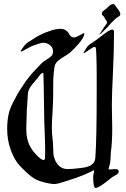

<svg xmlns="http://www.w3.org/2000/svg" viewBox="-20 -933 625 953"><path d="M560.5 -893.6Q577.1 -874 577.1 -863.3Q577.1 -858.4 574.2 -855Q571.3 -851.6 565.4 -848.6Q559.6 -845.7 557.6 -843.8Q531.2 -819.3 524.4 -810.5Q517.6 -801.8 516.6 -800.8Q476.6 -760.7 473.6 -760.7Q472.7 -760.7 475.6 -765.6Q491.2 -788.1 495.1 -795.9Q497.1 -799.8 504.4 -808.6Q511.7 -817.4 511.7 -822.3Q511.7 -826.2 508.8 -829.1Q504.9 -834 502.9 -837.4Q501 -840.8 499.5 -843.8Q498 -846.7 496.1 -849.6Q495.1 -851.6 492.2 -854Q489.3 -856.4 487.3 -858.9Q485.4 -861.3 485.4 -864.3Q485.4 -870.1 488.8 -874.5Q492.2 -878.9 498.5 -883.3Q504.9 -887.7 507.8 -890.6Q524.4 -907.2 533.2 -911.1Q539.1 -913.1 541 -913.1Q544.9 -913.1 548.3 -910.2Q551.8 -907.2 555.2 -901.4Q558.6 -895.5 560.5 -893.6ZM196.3 -138.7Q202.1 -138.7 203.1 -147.5Q204.1 -156.2 204.1 -185.5V-191.4Q204.1 -218.8 201.7 -277.8Q199.2 -336.9 199.2 -369.1Q196.3 -567.4 195.3 -569.3Q194.3 -571.3 192.4 -571.3Q188.5 -571.3 182.6 -565.4Q176.8 -559.6 166 -544.9L154.3 -531.2Q151.4 -527.3 145.5 -520.5Q139.6 -513.7 137.2 -510.3Q134.8 -506.8 130.4 -500.5Q126 -494.1 124 -489.3Q122.1 -484.4 120.1 -478Q118.2 -471.7 118.2 -463.9Q117.2 -444.3 115.7 -423.8Q114.3 -403.3 113.3 -389.6Q112.3 -376 112.3 -357.4Q112.3 -345.7 111.3 -324.2Q110.4 -302.7 110.4 -292Q110.4 -238.3 132.8 -200.2Q143.6 -181.6 164.6 -160.2Q185.5 -138.7 196.3 -138.7ZM552.7 -93.8Q569.3 -93.8 569.3 -82Q569.3 -75.2 563 -69.8Q556.6 -64.5 545.4 -58.6Q534.2 -52.7 529.3 -47.9Q471.7 0 455.1 0Q442.4 0 442.4 -56.6Q442.4 -61.5 444.8 -71.8Q447.3 -82 447.3 -85Q447.3 -87.9 445.3 -87.9L431.6 -81.1Q418 -74.2 388.7 -62Q359.4 -49.8 326.2 -40Q316.4 -37.1 299.3 -31.2Q282.2 -25.4 270 -22.5Q257.8 -19.5 245.1 -19.5Q241.2 -19.5 233.4 -21Q225.6 -22.5 223.6 -22.5Q175.8 -31.2 149.9 -46.9Q124 -62.5 80.1 -108.4Q51.8 -137.7 33.7 -187.5Q15.6 -237.3 15.6 -293Q15.6 -329.1 21.5 -359.9Q27.3 -390.6 43.5 -421.9Q59.6 -453.1 66.9 -466.3Q74.2 -479.5 96.7 -512.7Q107.4 -529.3 119.1 -544.4Q130.9 -559.6 137.7 -567.4Q144.5 -575.2 162.1 -593.3Q179.7 -611.3 186.5 -619.1Q195.3 -627.9 210.9 -637.2Q226.6 -646.5 234.9 -654.8Q243.2 -663.1 243.2 -678.7Q243.2 -696.3 228.5 -708.5Q213.9 -720.7 196.3 -720.7Q189.5 -720.7 181.6 -718.8Q173.8 -716.8 164.1 -713.4Q154.3 -710 148.4 -708Q137.7 -705.1 112.8 -690.9Q87.9 -676.8 84 -676.8Q83 -676.8 83 -678.7Q83 -680.7 85 -683.6Q93.8 -698.2 102.5 -708Q111.3 -717.8 116.2 -721.2Q121.1 -724.6 138.7 -735.4Q172.9 -758.8 208 -772.5Q243.2 -786.1 260.7 -788.1L278.3 -790Q294.9 -790 305.7 -783.2Q316.4 -776.4 320.3 -768.6Q324.2 -760.7 330.6 -753.9Q336.9 -747.1 346.7 -747.1Q356.4 -747.1 375.5 -757.8Q394.5 -768.6 396.5 -768.6Q398.4 -768.6 398.4 -766.6Q398.4 -755.9 389.2 -741.2Q379.9 -726.6 370.1 -715.3Q360.4 -704.1 348.6 -692.4L336.9 -680.7Q325.2 -668 303.2 -655.3Q281.2 -642.6 267.1 -630.4Q252.9 -618.2 250 -597.7Q244.1 -557.6 244.1 -511.7V-471.7Q244.1 -429.7 240.7 -377Q237.3 -324.2 237.3 -302.7Q237.3 -271.5 241.2 -240.2Q243.2 -226.6 243.7 -204.1Q244.1 -181.6 245.1 -168.9Q246.1 -156.2 252.9 -139.6Q259.8 -123 272.5 -110.4Q289.1 -93.8 316.4 -93.8Q330.1 -93.8 337.9 -94.7Q342.8 -94.7 354.5 -96.2Q366.2 -97.7 372.1 -98.1Q377.9 -98.6 388.7 -100.1Q399.4 -101.6 405.3 -103Q411.1 -104.5 419.4 -107.4Q427.7 -110.4 432.6 -113.8Q437.5 -117.2 442.4 -122.1Q447.3 -127 449.7 -133.8Q452.1 -140.6 453.1 -148.4Q460 -234.4 460 -491.2Q460 -530.3 460 -560.1Q460 -589.8 459.5 -611.8Q459 -633.8 458.5 -648.9Q458 -664.1 457.5 -673.8Q457 -683.6 456.5 -689Q456.1 -694.3 454.6 -696.8Q453.1 -699.2 452.6 -699.7Q452.1 -700.2 450.2 -700.2Q442.4 -700.2 420.9 -684.6Q399.4 -668.9 396.5 -668.9Q394.5 -668.9 394.5 -670.9Q394.5 -671.9 395.5 -671.9Q396.5 -672.9 396.5 -673.8Q400.4 -681.6 404.8 -688.5Q409.2 -695.3 411.6 -699.2Q414.1 -703.1 420.9 -709Q427.7 -714.8 429.7 -715.8Q431.6 -716.8 441.4 -723.6Q451.2 -730.5 453.1 -731.4Q460.9 -736.3 480.5 -752Q500 -767.6 514.6 -776.9Q529.3 -786.1 537.1 -786.1Q545.9 -786.1 545.9 -773.4Q545.9 -677.7 540.5 -569.3Q535.2 -460.9 535.2 -414.1Q535.2 -391.6 536.1 -352.5Q537.1 -313.5 537.1 -294.9Q537.1 -226.6 530.3 -176.8Q529.3 -166 528.8 -150.9Q528.3 -135.7 526.4 -124Q524.4 -112.3 519.5 -98.6Q519.5 -97.7 519.5 -97.7L518.6 -95.7Q518.6 -91.8 526.4 -91.8Q529.3 -91.8 538.6 -92.8Q547.9 -93.8 552.7 -93.8Z"/></svg>

Font: Isabella
Style: Medium
Weight: 500
Designer: John Stracke
Version: Version 001.202